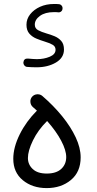

<svg xmlns="http://www.w3.org/2000/svg" viewBox="-20 -918 489 967"><path d="M46.9 -118.2Q46.9 -175.8 79.3 -241.2Q111.8 -306.6 166 -360.8Q155.8 -370.1 145.5 -378.9Q134.3 -388.7 133.1 -404.1Q131.8 -419.4 141.6 -430.7Q151.4 -441.9 166.7 -443.1Q182.1 -444.3 193.4 -434.6Q249.5 -386.2 293 -332.8Q336.4 -279.3 361.3 -226.3Q386.2 -173.3 386.2 -125.5Q386.2 -52.2 337.2 -11.5Q288.1 29.3 215.3 29.3Q143.1 29.3 95 -10.3Q46.9 -49.8 46.9 -118.2ZM120.6 -122.1Q120.6 -89.4 144.8 -66.7Q168.9 -43.9 215.3 -43.9Q263.2 -43.9 288.3 -67.1Q313.5 -90.3 313.5 -127Q313.5 -161.1 288.3 -209Q263.2 -256.8 217.3 -308.6Q171.4 -263.2 146 -210.9Q120.6 -158.7 120.6 -122.1ZM294.9 -874.5Q294.4 -865.7 288.1 -860.4Q281.7 -855 272.9 -856Q267.1 -856.9 262 -856.9Q256.8 -856.9 251.5 -856.9Q207.5 -856.9 181.4 -838.1Q155.3 -819.3 155.3 -793.9Q155.3 -774.9 172.1 -765.9Q189 -756.8 214.4 -749.5Q233.9 -744.1 254.2 -735.8Q274.4 -727.5 288.3 -711.9Q302.2 -696.3 302.2 -668.5Q302.2 -627 261.5 -603Q220.7 -579.1 164.6 -579.1Q152.3 -579.1 139.9 -579.6Q127.4 -580.1 115.7 -581.1Q107.9 -582 102.5 -588.6Q97.2 -595.2 97.7 -603.5Q100.1 -624.5 121.1 -623Q132.3 -622.1 143.6 -621.1Q154.8 -620.1 165.5 -620.1Q201.7 -620.1 230.7 -632.3Q259.8 -644.5 259.8 -667.5Q259.8 -684.6 244.1 -693.1Q228.5 -701.7 204.1 -709Q185.1 -714.8 163.8 -723.4Q142.6 -731.9 127.9 -748.5Q113.3 -765.1 113.3 -793.5Q113.3 -822.3 131.8 -845.9Q150.4 -869.6 181.6 -883.8Q212.9 -897.9 251.5 -897.9Q257.8 -897.9 263.7 -897.9Q269.5 -897.9 276.4 -897Q284.7 -896.5 290.3 -889.9Q295.9 -883.3 294.9 -874.5Z"/></svg>

Font: Mikhak-DS1-FD Regular
Style: Regular
Weight: 400
Designer: Amin Abedi
Version: Version 3.2